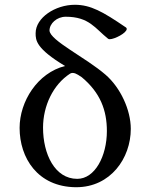

<svg xmlns="http://www.w3.org/2000/svg" viewBox="-20 -771 610 803"><path d="M252 -495C137 -466 62 -347 62 -236C62 -111 137 10 296 12H299C442 12 527 -109 527 -232C527 -311 484 -404 422 -458C338 -531 190 -601 187 -643C187 -673 218 -701 255 -701C353 -701 378 -652 432 -609C433 -608 436 -607 439 -607C459 -607 510 -633 510 -650C510 -653 508 -656 504 -658C410 -722 359 -751 293 -751C211 -751 129 -697 129 -632C129 -602 131 -568 252 -495ZM303 -23C209 -23 160 -127 160 -237C160 -328 202 -417 273 -463C276 -465 280 -466 284 -466C299 -466 316 -451 322 -448C400 -383 427 -309 427 -223C427 -118 377 -23 303 -23Z"/></svg>

Font: Lingua Franca
Style: Regular
Weight: 400
Version: Version 1.19